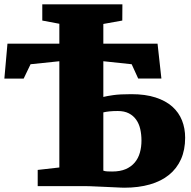

<svg xmlns="http://www.w3.org/2000/svg" viewBox="-20 -853 877 880"><path d="M152.8 -74.2 252 -85.4V-572.3L120.1 -558.6L88.4 -492.7H0L14.2 -652.8H252V-744.1L173.8 -758.8V-833H541L540.5 -758.8L453.6 -743.2V-652.8H702.1L719.7 -493.2H613.3L583.5 -558.6L454.1 -572.3H453.6V-408.7Q468.8 -412.6 498.8 -417Q528.8 -421.4 582 -421.4Q646.5 -421.4 693.1 -406.2Q739.7 -391.1 769.8 -364.3Q799.8 -337.4 814.2 -301Q828.6 -264.6 828.6 -221.7Q828.6 -166 809.6 -123.3Q790.5 -80.6 754.6 -51.5Q718.8 -22.5 667 -7.6Q615.2 7.3 549.8 7.3Q545.4 7.3 532.7 6.8Q520 6.3 502.9 5.4Q485.8 4.4 466.1 3.7Q446.3 2.9 427.5 2Q408.7 1 392.6 0.5Q376.5 0 367.2 0H152.8ZM453.6 -70.8Q462.4 -67.9 471.7 -67.4Q481 -66.9 494.1 -66.9Q530.8 -66.9 556.2 -77.9Q581.5 -88.9 597.7 -108.2Q613.8 -127.4 621.1 -153.3Q628.4 -179.2 628.4 -208.5Q628.4 -236.8 622.8 -261.5Q617.2 -286.1 604.2 -304.4Q591.3 -322.8 570.6 -333.5Q549.8 -344.2 520 -344.2Q498 -344.2 481.7 -342.5Q465.3 -340.8 453.6 -337.9Z"/></svg>

Font: Merriweather UltraBold
Style: Regular
Weight: 900
Designer: Eben Sorkin ( sorkintype@gmail.com )
Foundry: Eben Sorkin
Version: Version 1.570; ttfautohint (v1.3) -l 8 -r 32 -G 0 -x 0 -H 60